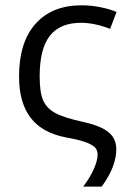

<svg xmlns="http://www.w3.org/2000/svg" viewBox="-20 -526 488 728"><path d="M130.4 -236.8Q130.4 -175.3 143.6 -145.5Q156.7 -115.7 189.2 -97.7Q221.7 -79.6 294.4 -64Q361.3 -49.3 391.1 -25.1Q420.9 -1 420.9 40Q420.9 69.8 408.7 104.2Q396.5 138.7 365.7 181.6H295.4Q319.8 149.9 335 116.5Q350.1 83 350.1 60.5Q350.1 42 338.6 31.5Q327.1 21 302 12.2Q276.9 3.4 232.9 -4.4Q140.6 -21.5 96.4 -79.1Q52.2 -136.7 52.2 -235.8Q52.2 -365.7 114.7 -435.8Q177.2 -505.9 289.6 -505.9Q325.7 -505.9 361.6 -498.5Q397.5 -491.2 421.9 -480.5L397.5 -416.5Q338.9 -439.5 287.1 -439.5Q207 -439.5 168.7 -389.9Q130.4 -340.3 130.4 -236.8Z"/></svg>

Font: Bpm'online Open Sans
Style: Regular
Weight: 400
Foundry: Ascender Corporation
Version: Version 1.10